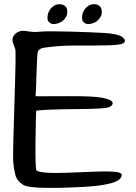

<svg xmlns="http://www.w3.org/2000/svg" viewBox="-20 -915 656 929"><path d="M569.8 -737.3Q584.5 -725.6 584.5 -717.3Q584.5 -711.4 576.7 -705.6Q562.5 -697.3 505.6 -695.8Q448.7 -694.3 372.3 -694.8Q295.9 -695.3 242.7 -690.2Q189.5 -685.1 179.2 -680.4Q168.9 -675.8 164.3 -668.2Q159.7 -660.6 157.7 -589.6Q155.8 -518.6 154.1 -484.4Q152.3 -450.2 152.1 -450Q151.9 -449.7 166.5 -449.2Q181.2 -448.7 305.9 -449.7Q430.7 -450.7 475.1 -441.9Q519.5 -433.1 524.2 -420.2Q528.8 -407.2 510.5 -397.7Q492.2 -388.2 375.2 -387.5Q258.3 -386.7 207.8 -383.8Q157.2 -380.9 155.5 -379.4Q153.8 -377.9 151.9 -237.8Q149.9 -97.7 157 -90.3Q164.1 -83 201.7 -79.8Q239.3 -76.7 307.1 -79.3Q375 -82 442.4 -84.5Q509.8 -86.9 542.5 -83Q575.2 -79.1 568.1 -61.3Q561 -43.5 533 -33.4Q504.9 -23.4 453.9 -16.6Q402.8 -9.8 261.2 -5.9Q235.8 -5.9 213.9 -5.9Q113.3 -5.9 89.8 -22Q61.5 -40 54 -69.8Q46.4 -99.6 43.9 -132.3Q41.5 -165 49.8 -415.5Q58.1 -666 54 -676.8Q49.8 -687.5 44.9 -701.7Q40.5 -711.9 40.5 -721.7Q40.5 -726.1 41.5 -731.4Q44.9 -746.1 63.2 -758.1Q81.5 -770 111.3 -764.2Q141.1 -758.3 173.3 -761.7Q205.6 -765.1 315.2 -762.2Q424.8 -759.3 486.1 -755.4Q547.4 -751.5 569.8 -737.3ZM249 -891.6Q257.8 -894.5 267.6 -894.5Q275.4 -894.5 282.7 -892.6Q300.3 -885.7 303.7 -872.8Q307.1 -859.9 304.9 -848.1Q302.7 -836.4 293.5 -824.5Q284.2 -812.5 270.8 -806.2Q257.3 -799.8 243.7 -798.6Q230 -797.4 219.2 -805.9Q208.5 -814.5 209.7 -833Q210.9 -851.6 220.7 -866.9Q230.5 -882.3 249 -891.6ZM416 -891.6Q424.8 -894.5 434.6 -894.5Q442.4 -894.5 450.2 -892.6Q466.3 -885.7 470.2 -872.8Q474.1 -859.9 471.9 -848.1Q469.7 -836.4 460.4 -824.5Q451.2 -812.5 438 -806.2Q424.8 -799.8 410.9 -798.6Q397 -797.4 386.5 -805.9Q376 -814.5 377 -833Q377.9 -851.6 387.7 -866.9Q397.5 -882.3 416 -891.6Z"/></svg>

Font: Myanmar Kalay
Style: Regular
Weight: 400
Designer: Khon Soe Zaw Thu
Foundry: PaOh Unicode khonsoezawthu@gmail.com and @hotmail.com
Version: Version 1.20 December 6, 2016